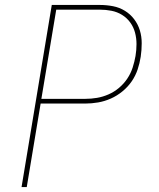

<svg xmlns="http://www.w3.org/2000/svg" viewBox="-20 -755 640 775"><path d="M67 0 189 -735H383Q410 -735 436 -730Q462 -725 484 -711.5Q506 -698 521.5 -677.5Q537 -657 544.5 -632.5Q552 -608 552 -580.5Q552 -553 548 -526Q544 -500 535.5 -474.5Q527 -449 511.5 -426.5Q496 -404 474 -386Q452 -368 427 -357Q402 -346 376 -341.5Q350 -337 324 -337H144L88 0ZM324 -356Q348 -356 371.5 -360Q395 -364 418 -374Q441 -384 460.5 -400.5Q480 -417 494 -438Q508 -459 515.5 -482.5Q523 -506 527 -529Q531 -553 531 -577Q531 -601 525 -623.5Q519 -646 505.5 -664.5Q492 -683 472.5 -695Q453 -707 430 -711.5Q407 -716 383 -716H207L147 -356Z"/></svg>

Font: Iosevka Curly ThExObl
Style: Regular
Weight: 100
Width: 7
Italic angle: -9°
Monospace: yes
Designer: Belleve Invis
Foundry: Belleve Invis
Version: Version 11.1.0; ttfautohint (v1.8.3)